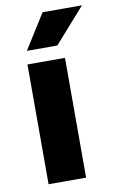

<svg xmlns="http://www.w3.org/2000/svg" viewBox="-85 -787 508 834"><g transform="rotate(-10 169.0 -370.0)"><path d="M225.6 0H60.1V-528.3H225.6ZM164.1 -740.2H337.9L202.1 -586.9H67.9Z"/></g></svg>

Font: Roboto
Style: Regular
Weight: 900
Designer: Google
Version: Version 2.001171; 2014